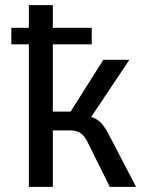

<svg xmlns="http://www.w3.org/2000/svg" viewBox="-20 -725 566 745"><path d="M92 0V-553H24V-617H92V-705H185V-617H336V-553H185V-292H254L381 -493H482L323 -255L313 -276Q341 -271 356.5 -261Q372 -251 384 -233.5Q396 -216 411 -186L508 0H406L329 -155Q319 -177 310 -190.5Q301 -204 287.5 -211.5Q274 -219 251 -219H185V0Z"/></svg>

Font: Nunito Sans 7pt Condensed Medium
Style: Regular
Weight: 500
Width: 3
Designer: Vernon Adams
Foundry: Vernon Adams
Version: Version 3.101;gftools[0.9.27]